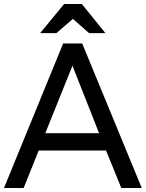

<svg xmlns="http://www.w3.org/2000/svg" viewBox="-33 -947 734 967"><path d="M416 -780 334 -852 251 -780H169L290 -927H379L498 -780ZM578 0 501 -189H162L86 0H-13L285 -728H381L681 0ZM332 -616 195 -276H466Z"/></svg>

Font: Gen
Style: Regular
Weight: 400
Version: Version 1.000;PS 001.001;hotconv 1.0.56